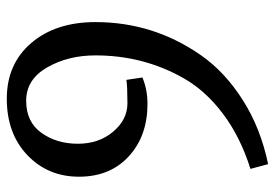

<svg xmlns="http://www.w3.org/2000/svg" viewBox="-142 -560 809 565"><g transform="rotate(-90 262.5 -277.5)"><path d="M239 -248Q145 -248 85 -303Q25 -358 25 -449.5Q25 -541 88.5 -601.5Q152 -662 254.5 -662Q357 -662 418.5 -590Q480 -518 480 -401Q480 -230 382 -90Q333 -20 250.5 32.5Q168 85 62 107L48 55Q143 25 211 -26.5Q279 -78 315 -142Q382 -260 382 -401Q382 -482 346.5 -543.5Q311 -605 248.5 -605Q186 -605 154 -560Q122 -515 122 -453Q122 -391 157.5 -349Q193 -307 241 -307Q289 -307 310 -310L317 -263Q282 -248 239 -248Z"/></g></svg>

Font: Andada SC
Style: Regular
Weight: 400
Designer: Carolina Giovagnoli
Foundry: Carolina Giovagnoli
Version: Version 1.003